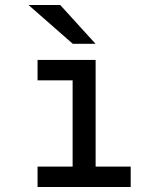

<svg xmlns="http://www.w3.org/2000/svg" viewBox="-20 -752 656 772"><path d="M272 -10V-511H364.5V-10ZM131 0V-82H505.5V0ZM131 -429V-511H327V-429ZM272.5 -576 94.5 -732H222L364 -576Z"/></svg>

Font: Overpass Mono Medium
Style: Regular
Weight: 500
Monospace: yes
Designer: Delve Withrington, Dave Bailey
Foundry: Delve Fonts LLC
Version: Version 4.000